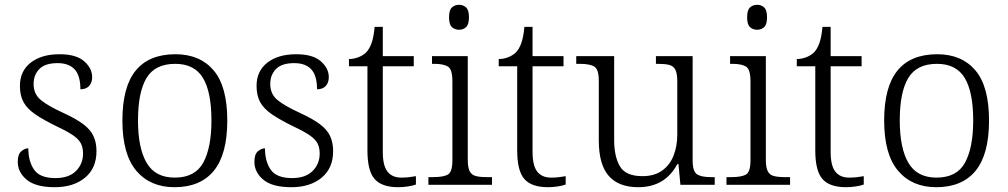

<svg xmlns="http://www.w3.org/2000/svg" viewBox="-20 -770 4200 800"><path d="M208 10Q129 10 91.5 -21Q54 -52 54 -96Q54 -127 68.5 -139.5Q83 -152 98 -152Q98 -98 122 -63Q146 -28 211 -28Q267 -28 296.5 -57.5Q326 -87 326 -130Q326 -155 317 -172.5Q308 -190 284 -206.5Q260 -223 215 -244Q160 -271 126.5 -294Q93 -317 78 -344.5Q63 -372 63 -412Q63 -474 108 -509Q153 -544 228 -544Q298 -544 331 -514.5Q364 -485 364 -449Q364 -426 351.5 -412Q339 -398 315 -398Q315 -455 291 -481Q267 -507 220 -507Q168 -507 144 -482.5Q120 -458 120 -420Q120 -378 150.5 -353Q181 -328 245 -299Q297 -275 327 -252.5Q357 -230 369.5 -203Q382 -176 382 -140Q382 -69 334 -29.5Q286 10 208 10Z M707 10Q606 10 548 -58.5Q490 -127 490 -268Q490 -408 545.5 -476Q601 -544 711 -544Q813 -544 870 -477Q927 -410 927 -268Q927 -127 871 -58.5Q815 10 707 10ZM708 -30Q793 -30 827 -92.5Q861 -155 861 -268Q861 -387 825.5 -445.5Q790 -504 710 -504Q626 -504 590.5 -445Q555 -386 555 -268Q555 -153 591 -91.5Q627 -30 708 -30Z M1194 10Q1115 10 1077.5 -21Q1040 -52 1040 -96Q1040 -127 1054.5 -139.5Q1069 -152 1084 -152Q1084 -98 1108 -63Q1132 -28 1197 -28Q1253 -28 1282.5 -57.5Q1312 -87 1312 -130Q1312 -155 1303 -172.5Q1294 -190 1270 -206.5Q1246 -223 1201 -244Q1146 -271 1112.5 -294Q1079 -317 1064 -344.5Q1049 -372 1049 -412Q1049 -474 1094 -509Q1139 -544 1214 -544Q1284 -544 1317 -514.5Q1350 -485 1350 -449Q1350 -426 1337.5 -412Q1325 -398 1301 -398Q1301 -455 1277 -481Q1253 -507 1206 -507Q1154 -507 1130 -482.5Q1106 -458 1106 -420Q1106 -378 1136.5 -353Q1167 -328 1231 -299Q1283 -275 1313 -252.5Q1343 -230 1355.5 -203Q1368 -176 1368 -140Q1368 -69 1320 -29.5Q1272 10 1194 10Z M1639 10Q1571 10 1541 -24Q1511 -58 1511 -143V-494H1434V-524Q1453 -524 1472 -531Q1491 -538 1505 -551Q1519 -565 1528 -590Q1537 -615 1541 -658H1575V-536H1704V-494H1575V-137Q1575 -80 1594.5 -55Q1614 -30 1652 -30Q1669 -30 1683 -31.5Q1697 -33 1713 -36V-1Q1699 4 1678.5 7Q1658 10 1639 10Z M1893 -646Q1875 -646 1863 -657Q1851 -668 1851 -698Q1851 -728 1863 -739Q1875 -750 1893 -750Q1910 -750 1922 -739Q1934 -728 1934 -698Q1934 -668 1922 -657Q1910 -646 1893 -646ZM1765 0V-32H1785Q1828 -32 1846.5 -43Q1865 -54 1865 -102V-431Q1865 -481 1846.5 -492.5Q1828 -504 1790 -504H1780V-536H1929V-105Q1929 -72 1937 -56.5Q1945 -41 1962.5 -36.5Q1980 -32 2009 -32H2030V0Z M2263 10Q2195 10 2165 -24Q2135 -58 2135 -143V-494H2058V-524Q2077 -524 2096 -531Q2115 -538 2129 -551Q2143 -565 2152 -590Q2161 -615 2165 -658H2199V-536H2328V-494H2199V-137Q2199 -80 2218.5 -55Q2238 -30 2276 -30Q2293 -30 2307 -31.5Q2321 -33 2337 -36V-1Q2323 4 2302.5 7Q2282 10 2263 10Z M2639 10Q2558 10 2516.5 -37Q2475 -84 2475 -185V-433Q2475 -481 2456.5 -492.5Q2438 -504 2395 -504H2381V-536H2539V-186Q2539 -118 2563 -77Q2587 -36 2657 -36Q2706 -36 2738.5 -59Q2771 -82 2786.5 -121.5Q2802 -161 2802 -210V-431Q2802 -464 2794 -479.5Q2786 -495 2768.5 -499.5Q2751 -504 2723 -504H2713V-536H2866V-102Q2866 -55 2884.5 -43.5Q2903 -32 2941 -32H2958V0H2815L2807 -86H2802Q2751 10 2639 10Z M3135 -646Q3117 -646 3105 -657Q3093 -668 3093 -698Q3093 -728 3105 -739Q3117 -750 3135 -750Q3152 -750 3164 -739Q3176 -728 3176 -698Q3176 -668 3164 -657Q3152 -646 3135 -646ZM3007 0V-32H3027Q3070 -32 3088.5 -43Q3107 -54 3107 -102V-431Q3107 -481 3088.5 -492.5Q3070 -504 3032 -504H3022V-536H3171V-105Q3171 -72 3179 -56.5Q3187 -41 3204.5 -36.5Q3222 -32 3251 -32H3272V0Z M3505 10Q3437 10 3407 -24Q3377 -58 3377 -143V-494H3300V-524Q3319 -524 3338 -531Q3357 -538 3371 -551Q3385 -565 3394 -590Q3403 -615 3407 -658H3441V-536H3570V-494H3441V-137Q3441 -80 3460.5 -55Q3480 -30 3518 -30Q3535 -30 3549 -31.5Q3563 -33 3579 -36V-1Q3565 4 3544.5 7Q3524 10 3505 10Z M3881 10Q3780 10 3722 -58.5Q3664 -127 3664 -268Q3664 -408 3719.5 -476Q3775 -544 3885 -544Q3987 -544 4044 -477Q4101 -410 4101 -268Q4101 -127 4045 -58.5Q3989 10 3881 10ZM3882 -30Q3967 -30 4001 -92.5Q4035 -155 4035 -268Q4035 -387 3999.5 -445.5Q3964 -504 3884 -504Q3800 -504 3764.5 -445Q3729 -386 3729 -268Q3729 -153 3765 -91.5Q3801 -30 3882 -30Z"/></svg>

Font: Noto Serif Gurmukhi Light
Style: Regular
Weight: 300
Designer: Vaibhav Singh and the Monotype Design Team
Foundry: Monotype Imaging Inc.
Version: Version 2.004; ttfautohint (v1.8.4.7-5d5b)